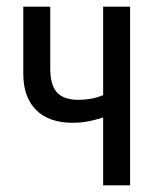

<svg xmlns="http://www.w3.org/2000/svg" viewBox="-20 -557 476 577"><path d="M290 0V-204Q269 -197 246 -192.5Q223 -188 198 -188Q127 -188 88.5 -226.5Q50 -265 50 -335V-537H131V-351Q131 -302 151 -279.5Q171 -257 216 -257Q233 -257 251.5 -260Q270 -263 290 -271V-537H371V0Z"/></svg>

Font: Noto Sans ExtraCondensed
Style: Regular
Weight: 400
Width: 2
Designer: Monotype Design Team
Foundry: Monotype Imaging Inc.
Version: Version 2.013; ttfautohint (v1.8.4.7-5d5b)